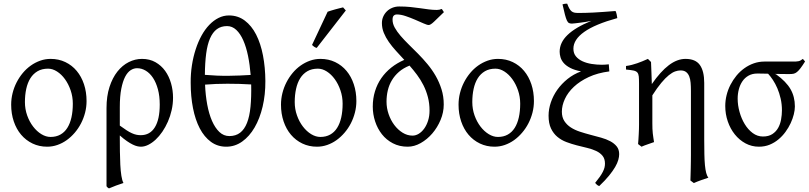

<svg xmlns="http://www.w3.org/2000/svg" viewBox="-20 -793 4452 1057"><path d="M380.9 -222.2Q380.9 -260.7 368.9 -295.7Q356.9 -330.6 337.6 -357.2Q318.4 -383.8 293.9 -399.4Q269.5 -415 244.6 -415Q210.9 -415 186.8 -400.9Q162.6 -386.7 147.2 -362.1Q131.8 -337.4 124.5 -303.7Q117.2 -270 117.2 -231Q117.2 -192.4 129.6 -157.5Q142.1 -122.6 162.4 -96.2Q182.6 -69.8 207.8 -54.4Q232.9 -39.1 258.3 -39.1Q289.1 -39.1 312.3 -52Q335.4 -64.9 350.6 -88.9Q365.7 -112.8 373.3 -146.5Q380.9 -180.2 380.9 -222.2ZM456.5 -236.8Q456.5 -204.1 448.5 -172.9Q440.4 -141.6 426 -113.8Q411.6 -85.9 391.4 -62.3Q371.1 -38.6 347.2 -21.5Q323.2 -4.4 295.9 5.1Q268.6 14.6 239.7 14.6Q195.8 14.6 159.2 -2.9Q122.6 -20.5 96.4 -51.3Q70.3 -82 55.9 -124.5Q41.5 -167 41.5 -216.8Q41.5 -249 49.3 -280.3Q57.1 -311.5 71.5 -339.6Q85.9 -367.7 105.7 -391.4Q125.5 -415 149.7 -432.1Q173.8 -449.2 201.4 -459Q229 -468.8 258.8 -468.8Q303.2 -468.8 339.8 -451.2Q376.5 -433.6 402.3 -402.6Q428.2 -371.6 442.4 -329.1Q456.5 -286.6 456.5 -236.8Z M639.6 -101.6Q661.1 -85.9 677 -75.7Q692.9 -65.4 706.1 -59.6Q719.2 -53.7 730.7 -51.3Q742.2 -48.8 754.9 -48.8Q805.7 -48.8 832.5 -92.3Q859.4 -135.7 859.4 -217.3Q859.4 -264.2 849.4 -301.3Q839.4 -338.4 822.3 -364.3Q805.2 -390.1 782.5 -403.8Q759.8 -417.5 734.4 -417.5Q716.3 -417.5 699.2 -406.5Q682.1 -395.5 668.9 -370.4Q655.8 -345.2 647.7 -304.2Q639.6 -263.2 639.6 -203.1ZM932.6 -255.4Q932.6 -220.2 925 -186.8Q917.5 -153.3 904.3 -123.3Q891.1 -93.3 873.8 -67.9Q856.4 -42.5 836.7 -24.2Q816.9 -5.9 796.1 4.4Q775.4 14.6 755.9 14.6Q747.1 14.6 736.1 12.2Q725.1 9.8 710.9 2.9Q696.8 -3.9 679.2 -15.9Q661.6 -27.8 639.6 -47.4V-34.7Q639.6 2.4 640.1 41Q640.6 79.6 642.3 113.8Q644 147.9 648.2 174.6Q652.3 201.2 659.7 214.4Q637.2 221.7 618.9 228.5Q600.6 235.4 580.1 244.1Q574.7 241.7 572.5 239.3Q570.3 236.8 566.4 232.4V-197.8Q566.4 -263.7 582.8 -314.2Q599.1 -364.7 626.5 -399.2Q653.8 -433.6 689 -451.2Q724.1 -468.8 761.7 -468.8Q803.7 -468.8 835.7 -450.7Q867.7 -432.6 889.2 -402.8Q910.6 -373 921.6 -334.5Q932.6 -295.9 932.6 -255.4Z M1230 -649.4Q1196.8 -649.4 1173.8 -632.3Q1150.9 -615.2 1136.2 -581.5Q1121.6 -547.9 1115 -497.6Q1108.4 -447.3 1107.9 -380.9Q1176.3 -375 1238.5 -375.7Q1300.8 -376.5 1359.9 -380.4Q1355.5 -436 1345.5 -485.1Q1335.4 -534.2 1319.3 -570.8Q1303.2 -607.4 1280.8 -628.4Q1258.3 -649.4 1230 -649.4ZM1242.7 -43.9Q1277.8 -43.9 1301.8 -62.3Q1325.7 -80.6 1339.8 -116.5Q1354 -152.3 1359.1 -205.6Q1364.3 -258.8 1362.8 -328.1Q1331.1 -330.1 1298.1 -331.1Q1265.1 -332 1232.4 -332Q1199.7 -332 1168.5 -330.8Q1137.2 -329.6 1108.9 -327.1Q1111.3 -269 1120.8 -217.5Q1130.4 -166 1147.2 -127.4Q1164.1 -88.9 1187.7 -66.4Q1211.4 -43.9 1242.7 -43.9ZM1440.9 -347.2Q1441.4 -272 1425.8 -206.1Q1410.2 -140.1 1381.6 -91.1Q1353 -42 1313.2 -13.7Q1273.4 14.6 1225.6 14.6Q1177.7 14.6 1141.1 -12.2Q1104.5 -39.1 1079.8 -86.2Q1055.2 -133.3 1042.5 -197.5Q1029.8 -261.7 1029.8 -336.9Q1029.3 -386.7 1036.6 -433.6Q1043.9 -480.5 1057.4 -521.7Q1070.8 -563 1089.6 -597.2Q1108.4 -631.3 1132.1 -656Q1155.8 -680.7 1183.1 -694.3Q1210.4 -708 1240.2 -708Q1290 -708 1327.6 -679.7Q1365.2 -651.4 1390.1 -602.5Q1415 -553.7 1427.7 -488Q1440.4 -422.4 1440.9 -347.2Z M1866.2 -222.2Q1866.2 -260.7 1854.2 -295.7Q1842.3 -330.6 1823 -357.2Q1803.7 -383.8 1779.3 -399.4Q1754.9 -415 1730 -415Q1696.3 -415 1672.1 -400.9Q1647.9 -386.7 1632.6 -362.1Q1617.2 -337.4 1609.9 -303.7Q1602.5 -270 1602.5 -231Q1602.5 -192.4 1615 -157.5Q1627.4 -122.6 1647.7 -96.2Q1668 -69.8 1693.1 -54.4Q1718.3 -39.1 1743.7 -39.1Q1774.4 -39.1 1797.6 -52Q1820.8 -64.9 1835.9 -88.9Q1851.1 -112.8 1858.6 -146.5Q1866.2 -180.2 1866.2 -222.2ZM1941.9 -236.8Q1941.9 -204.1 1933.8 -172.9Q1925.8 -141.6 1911.4 -113.8Q1897 -85.9 1876.7 -62.3Q1856.4 -38.6 1832.5 -21.5Q1808.6 -4.4 1781.2 5.1Q1753.9 14.6 1725.1 14.6Q1681.2 14.6 1644.5 -2.9Q1607.9 -20.5 1581.8 -51.3Q1555.7 -82 1541.3 -124.5Q1526.9 -167 1526.9 -216.8Q1526.9 -249 1534.7 -280.3Q1542.5 -311.5 1556.9 -339.6Q1571.3 -367.7 1591.1 -391.4Q1610.8 -415 1635 -432.1Q1659.2 -449.2 1686.8 -459Q1714.4 -468.8 1744.1 -468.8Q1788.6 -468.8 1825.2 -451.2Q1861.8 -433.6 1887.7 -402.6Q1913.6 -371.6 1927.7 -329.1Q1941.9 -286.6 1941.9 -236.8ZM1723.6 -529.3Q1719.7 -530.3 1716.8 -531.5Q1713.9 -532.7 1710.9 -534.7Q1708 -536.6 1705.1 -539.1Q1702.1 -541.5 1697.8 -545.4L1783.7 -728.5Q1791.5 -731.4 1802.2 -734.6Q1813 -737.8 1824.7 -741.2Q1836.4 -744.6 1847.9 -747.3Q1859.4 -750 1868.7 -752.4L1883.8 -735.4Z M2344.7 -184.1Q2344.7 -223.6 2335.7 -258.3Q2326.7 -293 2311.3 -323.5Q2295.9 -354 2275.9 -380.9Q2255.9 -407.7 2233.9 -432.6V-431.6Q2200.2 -418 2176.5 -397.5Q2152.8 -377 2137.5 -351.3Q2122.1 -325.7 2115 -295.7Q2107.9 -265.6 2107.9 -232.9Q2107.9 -198.2 2119.4 -164.8Q2130.9 -131.3 2150.6 -105Q2170.4 -78.6 2196.3 -62.5Q2222.2 -46.4 2251 -46.4Q2268.6 -46.4 2285.4 -56.6Q2302.2 -66.9 2315.4 -85.2Q2328.6 -103.5 2336.7 -128.9Q2344.7 -154.3 2344.7 -184.1ZM2423.8 -726.1Q2388.2 -691.4 2369.1 -673.3Q2350.1 -655.3 2340.3 -655.3Q2331.5 -655.3 2311.3 -664.3Q2291 -673.3 2265.6 -684.3Q2240.2 -695.3 2213.6 -704.3Q2187 -713.4 2165 -713.4Q2154.3 -713.4 2147.7 -707Q2141.1 -700.7 2141.1 -684.6Q2141.1 -662.6 2153.3 -640.6Q2165.5 -618.7 2185.3 -595.7Q2205.1 -572.8 2230.2 -548.1Q2255.4 -523.4 2282 -496.6Q2308.6 -469.7 2333.7 -439.5Q2358.9 -409.2 2378.7 -374.8Q2398.4 -340.3 2410.6 -301.5Q2422.9 -262.7 2422.9 -217.8Q2422.9 -174.3 2405.5 -132.8Q2388.2 -91.3 2359.9 -58.3Q2331.5 -25.4 2296.1 -5.4Q2260.7 14.6 2224.6 14.6Q2178.7 14.6 2142.8 -4.2Q2106.9 -22.9 2082.5 -54Q2058.1 -85 2045.2 -124.5Q2032.2 -164.1 2032.2 -206.1Q2032.2 -251 2044.4 -290.5Q2056.6 -330.1 2079.3 -362.8Q2102.1 -395.5 2134 -420.9Q2166 -446.3 2205.6 -463.4Q2182.1 -488.8 2159.9 -513.2Q2137.7 -537.6 2120.6 -562Q2103.5 -586.4 2093 -612.1Q2082.5 -637.7 2082.5 -666Q2082.5 -685.1 2089.8 -701.7Q2097.2 -718.3 2109.9 -730.7Q2122.6 -743.2 2140.1 -750.2Q2157.7 -757.3 2177.7 -757.3Q2210.9 -757.3 2239.5 -754.4Q2268.1 -751.5 2293.2 -747.8Q2318.4 -744.1 2340.8 -741.2Q2363.3 -738.3 2384.8 -738.3Q2399.9 -738.3 2411.1 -743.7Q2414.6 -741.2 2416.7 -737.1Q2418.9 -732.9 2423.8 -726.1Z M2843.8 -222.2Q2843.8 -260.7 2831.8 -295.7Q2819.8 -330.6 2800.5 -357.2Q2781.2 -383.8 2756.8 -399.4Q2732.4 -415 2707.5 -415Q2673.8 -415 2649.7 -400.9Q2625.5 -386.7 2610.1 -362.1Q2594.7 -337.4 2587.4 -303.7Q2580.1 -270 2580.1 -231Q2580.1 -192.4 2592.5 -157.5Q2605 -122.6 2625.2 -96.2Q2645.5 -69.8 2670.7 -54.4Q2695.8 -39.1 2721.2 -39.1Q2752 -39.1 2775.1 -52Q2798.3 -64.9 2813.5 -88.9Q2828.6 -112.8 2836.2 -146.5Q2843.8 -180.2 2843.8 -222.2ZM2919.4 -236.8Q2919.4 -204.1 2911.4 -172.9Q2903.3 -141.6 2888.9 -113.8Q2874.5 -85.9 2854.2 -62.3Q2834 -38.6 2810.1 -21.5Q2786.1 -4.4 2758.8 5.1Q2731.4 14.6 2702.6 14.6Q2658.7 14.6 2622.1 -2.9Q2585.4 -20.5 2559.3 -51.3Q2533.2 -82 2518.8 -124.5Q2504.4 -167 2504.4 -216.8Q2504.4 -249 2512.2 -280.3Q2520 -311.5 2534.4 -339.6Q2548.8 -367.7 2568.6 -391.4Q2588.4 -415 2612.5 -432.1Q2636.7 -449.2 2664.3 -459Q2691.9 -468.8 2721.7 -468.8Q2766.1 -468.8 2802.7 -451.2Q2839.4 -433.6 2865.2 -402.6Q2891.1 -371.6 2905.3 -329.1Q2919.4 -286.6 2919.4 -236.8Z M3378.4 -693.4Q3255.9 -659.7 3196.3 -617.4Q3136.7 -575.2 3136.7 -524.9Q3136.7 -499.5 3150.6 -482.7Q3164.6 -465.8 3187 -455.6Q3209.5 -445.3 3237.5 -440.9Q3265.6 -436.5 3293.9 -436.5Q3304.2 -436.5 3313.7 -437.3Q3323.2 -438 3331.5 -439Q3332.5 -429.2 3333 -419.4Q3333.5 -409.7 3334.5 -399.9Q3270 -391.6 3221.2 -368.9Q3172.4 -346.2 3139.4 -315.2Q3106.4 -284.2 3089.8 -248.3Q3073.2 -212.4 3073.2 -178.2Q3073.2 -147.5 3086.9 -126.5Q3100.6 -105.5 3122.6 -91.3Q3144.5 -77.1 3172.9 -67.9Q3201.2 -58.6 3231 -50.8Q3260.7 -43 3289.1 -35.2Q3317.4 -27.3 3339.4 -15.6Q3361.3 -3.9 3375 12.9Q3388.7 29.8 3388.7 55.7Q3388.7 69.8 3383.8 87.4Q3378.9 105 3366.5 126.5Q3354 147.9 3332.8 174.1Q3311.5 200.2 3278.8 231.4Q3271 228.5 3266.1 224.1Q3261.2 219.7 3256.3 213.9Q3271.5 195.3 3282 180.4Q3292.5 165.5 3298.8 152.8Q3305.2 140.1 3307.9 129.4Q3310.5 118.7 3310.5 107.9Q3310.5 81.1 3297.1 64.7Q3283.7 48.3 3262 38.1Q3240.2 27.8 3212.4 21.2Q3184.6 14.6 3155.3 7.1Q3126 -0.5 3098.1 -11Q3070.3 -21.5 3048.6 -39.6Q3026.9 -57.6 3013.4 -85.7Q3000 -113.8 3000 -156.2Q3000 -192.4 3012.5 -229.2Q3024.9 -266.1 3048.3 -299.1Q3071.8 -332 3104.7 -358.4Q3137.7 -384.8 3178.7 -399.9Q3142.1 -407.2 3118.9 -419.4Q3095.7 -431.6 3083 -446.5Q3070.3 -461.4 3065.7 -477.5Q3061 -493.7 3061 -508.3Q3061 -558.6 3104 -600.1Q3146.5 -641.6 3235.4 -678.2Q3224.1 -675.8 3207.5 -672.9Q3190.9 -670.4 3174.8 -668.2Q3158.7 -666 3145.8 -664.6Q3132.8 -663.1 3128.4 -663.1Q3118.7 -663.1 3112.3 -666.3Q3106 -669.4 3100.8 -680.4Q3095.7 -691.4 3090.1 -712.4Q3084.5 -733.4 3076.7 -769Q3083.5 -771.5 3089.6 -772.2Q3095.7 -772.9 3102.5 -772.9Q3108.4 -756.8 3114 -746.8Q3119.6 -736.8 3126.2 -731.2Q3132.8 -725.6 3141.6 -723.6Q3150.4 -721.7 3163.1 -721.7Q3182.6 -721.7 3202.9 -722.2Q3223.1 -722.7 3247.3 -723.9Q3271.5 -725.1 3301 -727.3Q3330.6 -729.5 3368.7 -732.4Q3372.6 -724.6 3375 -713.1Q3377.4 -701.7 3378.4 -693.4Z M3753.9 -468.8Q3809.1 -468.8 3833 -435.1Q3856.9 -401.4 3856.9 -336.9V-23.9Q3856.9 21 3857.7 55.7Q3858.4 90.3 3860.8 116Q3863.3 141.6 3867.7 158.7Q3872.1 175.8 3879.9 185.1Q3858.9 191.9 3837.9 199.5Q3816.9 207 3799.8 214.8L3780.8 200.7Q3781.2 190.9 3781.7 173.1Q3782.2 155.3 3782.7 134.8Q3783.2 114.3 3783.4 94Q3783.7 73.7 3783.7 59.6V-293Q3783.7 -316.9 3782 -337.4Q3780.3 -357.9 3774.2 -373Q3768.1 -388.2 3756.8 -396.7Q3745.6 -405.3 3726.6 -405.3Q3712.4 -405.3 3696.5 -399.7Q3680.7 -394 3661.9 -378.9Q3643.1 -363.8 3620.6 -336.9Q3598.1 -310.1 3571.3 -268.1V-115.2Q3571.3 -98.1 3571.8 -84.5Q3572.3 -70.8 3573.7 -58.6Q3575.2 -46.4 3576.9 -34.7Q3578.6 -22.9 3580.6 -10.7Q3564 -4.4 3546.6 1.2Q3529.3 6.8 3511.7 14.6L3492.7 0Q3493.7 -9.8 3494.6 -23.7Q3495.6 -37.6 3496.3 -52.5Q3497.1 -67.4 3497.6 -81.8Q3498 -96.2 3498 -107.4V-332.5Q3498 -357.9 3496.6 -372.3Q3495.1 -386.7 3488.3 -394.3Q3481.4 -401.9 3467 -404.8Q3452.6 -407.7 3426.3 -410.2V-429.7Q3443.8 -432.1 3458.7 -436Q3473.6 -439.9 3487.8 -444.8Q3502 -449.7 3516.4 -455.6Q3530.8 -461.4 3546.9 -468.8L3564 -451.7Q3565.4 -417.5 3566.4 -390.6L3568.4 -330.1Q3616.2 -399.4 3662.1 -434.1Q3708 -468.8 3753.9 -468.8Z M4284.7 -185.5Q4284.7 -219.7 4277.6 -250.5Q4270.5 -281.2 4259.5 -306.9Q4248.5 -332.5 4234.9 -353Q4221.2 -373.5 4208.5 -387.2Q4189 -387.7 4173.3 -387.9Q4157.7 -388.2 4149.4 -388.2Q4121.6 -388.2 4101.1 -376.7Q4080.6 -365.2 4067.4 -345.9Q4054.2 -326.7 4047.6 -301.8Q4041 -276.9 4041 -250Q4041 -213.9 4051.3 -177Q4061.5 -140.1 4079.8 -109.9Q4098.1 -79.6 4123.8 -60.5Q4149.4 -41.5 4180.2 -41.5Q4211.4 -41.5 4231.7 -54.7Q4252 -67.9 4263.7 -88.6Q4275.4 -109.4 4280 -135Q4284.7 -160.6 4284.7 -185.5ZM4412.1 -454.6Q4397.5 -431.2 4387 -417.5Q4376.5 -403.8 4367.4 -396.5Q4358.4 -389.2 4349.1 -387.2Q4339.8 -385.3 4327.1 -385.3Q4311.5 -385.3 4290.3 -385.5Q4269 -385.7 4246.1 -386.2L4253.4 -383.3Q4307.6 -344.2 4331.8 -302.5Q4356 -260.7 4356 -207Q4356 -187.5 4350.1 -163.6Q4344.2 -139.6 4332.8 -115Q4321.3 -90.3 4304.4 -67.1Q4287.6 -43.9 4265.6 -25.6Q4243.7 -7.3 4216.8 3.7Q4189.9 14.6 4158.2 14.6Q4118.2 14.6 4084.2 -3.7Q4050.3 -22 4025.4 -53Q4000.5 -84 3986.6 -124.5Q3972.7 -165 3972.7 -209.5Q3972.7 -239.3 3980 -269Q3987.3 -298.8 4001.2 -325.9Q4015.1 -353 4034.4 -376.5Q4053.7 -399.9 4077.9 -417.2Q4102.1 -434.6 4129.9 -444.3Q4157.7 -454.1 4188.5 -454.1H4337.9Q4352.5 -454.1 4361.3 -454.3Q4370.1 -454.6 4376.2 -456.1Q4382.3 -457.5 4387.5 -460.4Q4392.6 -463.4 4399.9 -468.8Z"/></svg>

Font: Gentium Plus
Style: Regular
Weight: 400
Designer: J. Victor Gaultney, Annie Olsen, Iska Routamaa
Foundry: SIL International
Version: Version 1.510